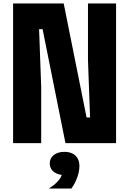

<svg xmlns="http://www.w3.org/2000/svg" viewBox="-20 -820 740 1100"><path d="M55 0V-800H345L476 -147H496L484 -477V-800H645V0H355L224 -653H204L216 -323V0ZM259 260Q288 243 308 222Q328 201 334 182Q302 178 283.5 160.5Q265 143 265 116Q265 87 288 68.5Q311 50 348 50Q349 50 350 50Q352 50 353 50Q392 51 413.5 72.5Q435 94 435 130Q435 163 422 198Q409 233 389 260Z"/></svg>

Font: Martian Mono ExtraBold
Style: Regular
Weight: 800
Monospace: yes
Designer: Roman Shamin
Foundry: Evil Martians
Version: Version 1.000; ttfautohint (v1.8.4.7-5d5b)